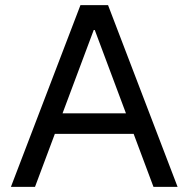

<svg xmlns="http://www.w3.org/2000/svg" viewBox="-20 -727 733 747"><path d="M312.5 -707H400.4L670.9 0H577.1ZM293 -707H380.9V-610.4H312.5L380.9 -707L116.2 0H22.5ZM152.3 -286.1H541V-206.1H152.3Z"/></svg>

Font: Wanted Sans Variable
Style: Regular
Weight: 400
Designer: Original Design by Kil Hyung-jin and Kang Hanbin, Wanted Lab, Inc; Hangeul from Source Han Sans by Jang Soo-young and Ka
Foundry: Wanted Lab, Inc.
Version: Version 1.003;Glyphs 3.2 (3227)